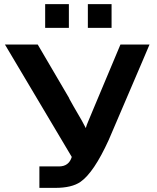

<svg xmlns="http://www.w3.org/2000/svg" viewBox="-20 -911 761 931"><path d="M199 -776V-891H314V-776ZM406 -776V-891H521V-776ZM4 -695H163L316 -434H315L338 -393Q387 -310 396 -290Q400 -305 408 -323L433 -383L564 -695H705Q700 -684 688 -655Q676 -626 671 -615L507 -232Q435 -74 370 -29Q328 0 248 0H171V-104H266Q314 -104 328 -150Q161 -430 4 -695Z"/></svg>

Font: Coval
Style: ExtraBold
Weight: 800
Foundry: Context Ltd
Version: Version 001.000